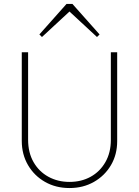

<svg xmlns="http://www.w3.org/2000/svg" viewBox="-20 -940 702 970"><path d="M331 10Q262 10 207.5 -21Q153 -52 121.5 -106Q90 -160 90 -228V-676H122V-234Q122 -169 149.5 -121Q177 -73 224.5 -47Q272 -21 331 -21Q391 -21 438 -47Q485 -73 512.5 -121Q540 -169 540 -233V-676H572V-227Q572 -159 540.5 -105.5Q509 -52 454.5 -21Q400 10 331 10ZM192 -753 179 -766 316 -920H346L483 -766L470 -753L321 -891H341Z"/></svg>

Font: Marine Company Thin
Style: Regular
Weight: 100
Designer: Rodrigo Fuenzalida
Foundry: fragTYPE
Version: Version 1.000